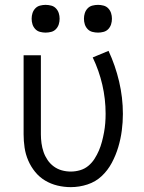

<svg xmlns="http://www.w3.org/2000/svg" viewBox="-20 -757 590 789"><path d="M271 12Q243 12 216 5.5Q189 -1 165.5 -15Q142 -29 124.5 -50.5Q107 -72 96 -97.5Q85 -123 81 -150.5Q77 -178 77 -205V-530H148V-205Q148 -187 150.5 -168.5Q153 -150 159 -132.5Q165 -115 175.5 -99.5Q186 -84 201 -73Q216 -62 234 -57Q252 -52 271 -52Q290 -52 309 -57.5Q328 -63 343 -75.5Q358 -88 368.5 -104.5Q379 -121 386.5 -138.5Q394 -156 399 -175Q404 -194 407.5 -213Q411 -232 412.5 -251Q414 -270 414 -290Q414 -350 400.5 -408.5Q387 -467 361 -521L426 -548Q454 -488 469.5 -422Q485 -356 485 -289Q485 -255 480.5 -220.5Q476 -186 466 -152.5Q456 -119 439.5 -88Q423 -57 398 -33.5Q373 -10 339.5 1Q306 12 271 12ZM383 -623Q371 -623 359.5 -626Q348 -629 340 -637.5Q332 -646 328.5 -657Q325 -668 325 -680Q325 -692 328.5 -703Q332 -714 340 -722.5Q348 -731 359.5 -734Q371 -737 383 -737Q394 -737 405.5 -734Q417 -731 425 -722.5Q433 -714 436.5 -703Q440 -692 440 -680Q440 -668 436.5 -657Q433 -646 425 -637.5Q417 -629 405.5 -626Q394 -623 383 -623ZM167 -623Q156 -623 144.5 -626Q133 -629 125 -637.5Q117 -646 113.5 -657Q110 -668 110 -680Q110 -692 113.5 -703Q117 -714 125 -722.5Q133 -731 144.5 -734Q156 -737 167 -737Q179 -737 190.5 -734Q202 -731 210 -722.5Q218 -714 221.5 -703Q225 -692 225 -680Q225 -668 221.5 -657Q218 -646 210 -637.5Q202 -629 190.5 -626Q179 -623 167 -623Z"/></svg>

Font: Lode
Style: Regular
Weight: 400
Monospace: yes
Designer: Belleve Invis
Foundry: Belleve Invis
Version: Version 29.2.0; ttfautohint (v1.8.3)